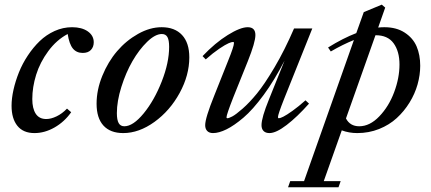

<svg xmlns="http://www.w3.org/2000/svg" viewBox="-20 -562 1857 827"><path d="M128.4 11.2Q80.1 11.2 54.9 -20Q29.8 -51.3 29.8 -106.4Q29.8 -138.2 38.1 -175.3Q46.4 -212.4 61.5 -250.2Q76.7 -288.1 99.9 -323Q123 -357.9 151.1 -385Q179.2 -412.1 215.3 -428.5Q251.5 -444.8 290.5 -444.8Q332.5 -444.8 358.2 -426.8Q383.8 -408.7 383.8 -379.9Q383.8 -359.9 371.6 -346.9Q359.4 -334 336.4 -334Q309.6 -334 293.9 -353Q278.3 -372.1 271.5 -415.5Q223.6 -390.1 188 -341.8Q152.3 -293.5 135.7 -240Q119.1 -186.5 119.1 -135.3Q119.1 -94.7 134 -72Q148.9 -49.3 179.2 -49.3Q199.7 -49.3 223.6 -60.8Q247.6 -72.3 268.6 -94.2L286.6 -78.6Q257.3 -37.1 214.8 -12.9Q172.4 11.2 128.4 11.2Z M510.7 11.2Q455.1 11.2 425.5 -21.2Q396 -53.7 396 -115.2Q396 -174.8 420.7 -235.4Q445.3 -295.9 484.4 -341.6Q523.4 -387.2 574.7 -416Q626 -444.8 676.3 -444.8Q732.9 -444.8 764.2 -411.1Q795.4 -377.4 795.4 -314.9Q795.4 -237.8 753.7 -161.4Q711.9 -85 645.3 -36.9Q578.6 11.2 510.7 11.2ZM515.6 -18.1Q553.2 -18.1 598.9 -73.7Q644.5 -129.4 676.5 -210.7Q708.5 -292 708.5 -360.4Q708.5 -389.2 701.2 -402.3Q693.8 -415.5 677.2 -415.5Q648.4 -415.5 613.8 -381.8Q579.1 -348.1 550.5 -298.6Q522 -249 502.7 -187.5Q483.4 -126 483.4 -74.7Q483.4 -45.4 491.2 -31.7Q499 -18.1 515.6 -18.1Z M897.5 11.2Q881.3 11.2 872.6 2.2Q863.8 -6.8 863.8 -22.9Q863.8 -53.7 903.3 -151.4L962.4 -299.8Q987.8 -362.3 987.8 -377Q987.8 -381.3 983.9 -381.3Q977.5 -381.3 964.4 -375.7Q951.2 -370.1 924.3 -352.1Q897.5 -334 866.2 -306.2L852.5 -320.3Q906.7 -377.4 960.9 -411.1Q1015.1 -444.8 1046.9 -444.8Q1080.1 -444.8 1080.1 -411.1Q1080.1 -379.9 1047.4 -298.3L984.4 -141.6Q955.6 -67.9 955.6 -56.6Q955.6 -52.7 959.5 -52.7Q965.3 -52.7 980.2 -60.3Q995.1 -67.9 1024.7 -93.8Q1054.2 -119.6 1086.7 -159.2Q1119.1 -198.7 1162.6 -272.2Q1206.1 -345.7 1246.6 -439.5H1325.2L1203.6 -135.7Q1177.2 -68.8 1177.2 -57.6Q1177.2 -52.7 1181.2 -52.7Q1187 -52.7 1200.7 -59.6Q1214.4 -66.4 1240 -84.7Q1265.6 -103 1295.9 -129.9L1311 -115.7Q1260.3 -58.6 1214.8 -23.7Q1169.4 11.2 1140.6 11.2Q1124 11.2 1115.2 2.2Q1106.4 -6.8 1106.4 -22.9Q1106.4 -55.2 1138.7 -134.3L1205.6 -300.8Q1162.1 -216.3 1115.5 -152.8Q1068.8 -89.4 1028.6 -55.2Q988.3 -21 955.6 -4.9Q922.9 11.2 897.5 11.2Z M1519 11.2Q1483.4 11.2 1452.1 -0.5L1374.5 218.3H1447.3L1438 244.6H1220.7L1230 218.3H1289.6L1504.4 -389.6Q1457 -370.6 1404.8 -340.3L1393.1 -357.4Q1457.5 -397.5 1514.6 -419.4L1546.9 -509.8L1624.5 -542L1639.2 -529.3L1608.9 -443.4Q1622.1 -444.8 1635.7 -444.8Q1687.5 -444.8 1723.1 -421.6Q1758.8 -398.4 1774.4 -362.1Q1790 -325.7 1790 -278.8Q1790 -239.3 1778.6 -198.5Q1767.1 -157.7 1743.9 -120.1Q1720.7 -82.5 1688.7 -53.2Q1656.7 -23.9 1612.8 -6.3Q1568.8 11.2 1519 11.2ZM1700.7 -284.2Q1700.7 -340.8 1675.3 -375.7Q1649.9 -410.6 1597.2 -410.2L1470.2 -51.8Q1487.8 -18.1 1527.3 -18.1Q1572.8 -18.1 1613.8 -60.8Q1654.8 -103.5 1677.7 -164.8Q1700.7 -226.1 1700.7 -284.2Z"/></svg>

Font: Elstob Medium
Style: Italic
Weight: 500
Italic angle: -20°
Designer: Peter S. Baker
Version: Version 1.015